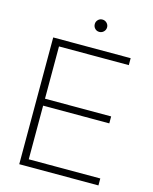

<svg xmlns="http://www.w3.org/2000/svg" viewBox="-131 -983 851 1068"><g transform="rotate(15 295.0 -448.5)"><path d="M531 -730V-690H129V-389H510V-349H129V-40H541V0H85V-730ZM289 -862Q289 -876 299 -886.5Q309 -897 324 -897Q339 -897 349.5 -886.5Q360 -876 360 -862Q360 -847 349.5 -836.5Q339 -826 324 -826Q309 -826 299 -836.5Q289 -847 289 -862Z"/></g></svg>

Font: Nacelle UltraLight
Style: Regular
Weight: 200
Designer: Sora Sagano
Foundry: Sora Sagano
Version: Version 1.000;FEAKit 1.0